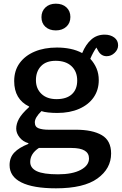

<svg xmlns="http://www.w3.org/2000/svg" viewBox="-20 -791 663 1042"><path d="M284 231Q160 231 96 199Q32 167 32 105Q32 64 57.5 37Q83 10 134 -10V-14Q105 -22 86.5 -45Q68 -68 68 -93Q68 -119 83 -146.5Q98 -174 138 -210V-213Q57 -252 57 -351Q57 -408 86.5 -448.5Q116 -489 168 -511Q220 -533 289 -533Q327 -533 361.5 -526Q396 -519 426 -503Q446 -551 476 -577Q506 -603 548 -603Q579 -603 600 -587.5Q621 -572 621 -545Q621 -522 602 -504Q583 -486 559 -486Q530 -486 514 -513L503 -533Q485 -507 470 -472Q492 -448 504 -419.5Q516 -391 516 -356Q516 -303 488.5 -263Q461 -223 410 -200.5Q359 -178 291 -178Q266 -178 242 -180.5Q218 -183 205 -188Q169 -153 169 -127Q169 -102 190 -94.5Q211 -87 243 -87H392Q482 -87 532.5 -57.5Q583 -28 583 42Q583 124 509 177.5Q435 231 284 231ZM287 -253Q341 -253 370 -279.5Q399 -306 399 -354Q399 -403 368 -432Q337 -461 282 -461Q230 -461 202.5 -432Q175 -403 175 -356Q175 -310 205 -281.5Q235 -253 287 -253ZM295 155Q373 155 418 131Q463 107 463 69Q463 12 368 12H191Q144 43 144 88Q144 121 179.5 138Q215 155 295 155ZM283 -626Q248 -626 226.5 -645.5Q205 -665 205 -698Q205 -730 226.5 -750.5Q248 -771 283 -771Q319 -771 340.5 -751Q362 -731 362 -699Q362 -666 340 -646Q318 -626 283 -626Z"/></svg>

Font: Literata 7pt Medium
Style: Regular
Weight: 500
Designer: Latin by Veronika Burian and Jose Scaglione. Greek by Irene Vlachou. Cyrillic by Vera Evstafieva.
Foundry: TypeTogether
Version: Version 3.002